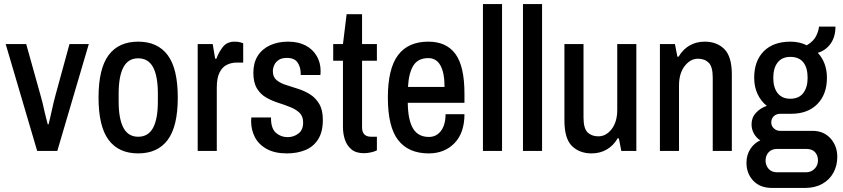

<svg xmlns="http://www.w3.org/2000/svg" viewBox="-20 -743 4150 945"><path d="M163 0 8 -526H109L180 -272Q185 -256 189.5 -236.5Q194 -217 198.5 -197Q203 -177 207.5 -160Q212 -143 215 -131H219Q222 -143 226 -160Q230 -177 234.5 -197Q239 -217 243.5 -237Q248 -257 253 -274L322 -526H417L262 0Z M660 12Q564 12 514.5 -54.5Q465 -121 465 -263Q465 -405 514.5 -471.5Q564 -538 660 -538Q756 -538 805.5 -471.5Q855 -405 855 -263Q855 -121 805.5 -54.5Q756 12 660 12ZM660 -70Q710 -70 733.5 -114Q757 -158 757 -244V-282Q757 -368 733.5 -412Q710 -456 660 -456Q611 -456 587.5 -412Q564 -368 564 -282V-244Q564 -158 587.5 -114Q611 -70 660 -70Z M953 0V-526H1027L1039 -454H1045Q1056 -485 1076.5 -511.5Q1097 -538 1135 -538Q1154 -538 1165.5 -534Q1177 -530 1177 -530V-435H1145Q1119 -435 1096.5 -424Q1074 -413 1060.5 -386Q1047 -359 1047 -312V0Z M1392 12Q1332 12 1292.5 -10Q1253 -32 1234.5 -68Q1216 -104 1216 -146Q1216 -155 1216.5 -159.5Q1217 -164 1217 -165H1314V-156Q1315 -109 1339 -88.5Q1363 -68 1396 -68Q1425 -68 1448.5 -85.5Q1472 -103 1472 -140Q1472 -171 1454 -188Q1436 -205 1408.5 -216Q1381 -227 1349.5 -237Q1318 -247 1290 -263Q1262 -279 1244.5 -308Q1227 -337 1227 -385Q1227 -434 1248.5 -468Q1270 -502 1309 -520Q1348 -538 1398 -538Q1448 -538 1483.5 -519.5Q1519 -501 1538.5 -468Q1558 -435 1558 -394Q1558 -388 1557.5 -382Q1557 -376 1557 -374H1460V-381Q1460 -413 1444.5 -435.5Q1429 -458 1392 -458Q1366 -458 1351 -447.5Q1336 -437 1329.5 -422Q1323 -407 1323 -392Q1323 -364 1341 -349Q1359 -334 1387 -325Q1415 -316 1446.5 -306Q1478 -296 1505.5 -279Q1533 -262 1551 -232Q1569 -202 1569 -153Q1569 -94 1546 -57.5Q1523 -21 1483 -4.5Q1443 12 1392 12Z M1771 11Q1732 11 1709.5 -8Q1687 -27 1677.5 -56Q1668 -85 1668 -117V-444H1620V-526H1668L1686 -673H1762V-526H1835V-444H1762V-116Q1762 -70 1807 -70H1835V-3Q1824 3 1805.5 7Q1787 11 1771 11Z M2090 12Q1991 12 1940 -53Q1889 -118 1889 -263Q1889 -405 1939 -471.5Q1989 -538 2088 -538Q2177 -538 2221.5 -477.5Q2266 -417 2266 -282V-237H1987Q1988 -152 2013 -110.5Q2038 -69 2091 -69Q2128 -69 2150.5 -99Q2173 -129 2173 -181H2266Q2266 -89 2217 -38.5Q2168 12 2090 12ZM1988 -315H2168Q2168 -384 2148 -420.5Q2128 -457 2088 -457Q2038 -457 2015 -421Q1992 -385 1988 -315Z M2357 0V-723H2451V0Z M2554 0V-723H2648V0Z M2892 12Q2832 12 2795 -24.5Q2758 -61 2758 -150V-526H2852V-165Q2852 -111 2872 -91.5Q2892 -72 2925 -72Q2963 -72 2990.5 -107.5Q3018 -143 3018 -203V-526H3112V0H3038L3026 -62H3020Q2999 -26 2966 -7Q2933 12 2892 12Z M3228 0V-526H3302L3314 -464H3320Q3341 -500 3374 -519Q3407 -538 3449 -538Q3508 -538 3545 -501.5Q3582 -465 3582 -376V0H3488V-361Q3488 -415 3468 -434.5Q3448 -454 3415 -454Q3378 -454 3350 -418Q3322 -382 3322 -322V0Z M3780 182Q3721 182 3687.5 146.5Q3654 111 3654 58Q3654 20 3673 -9.5Q3692 -39 3722 -52Q3702 -65 3690.5 -86Q3679 -107 3679 -131Q3679 -164 3700.5 -187.5Q3722 -211 3754 -222Q3725 -245 3708.5 -280.5Q3692 -316 3692 -360Q3692 -443 3739 -490.5Q3786 -538 3871 -538Q3915 -538 3951 -520Q3984 -540 3996.5 -565Q4009 -590 4011 -612H4092Q4092 -562 4068.5 -528.5Q4045 -495 4005 -483Q4026 -461 4038 -430Q4050 -399 4050 -360Q4050 -279 4003 -231Q3956 -183 3874 -183H3820Q3801 -183 3788.5 -171Q3776 -159 3776 -140Q3776 -123 3789 -111Q3802 -99 3819 -99H3979Q4034 -99 4067.5 -62Q4101 -25 4101 29Q4101 72 4082 107Q4063 142 4027 162Q3991 182 3942 182ZM3805 105H3947Q3972 105 3989 88Q4006 71 4006 47Q4006 22 3991.5 6Q3977 -10 3949 -10H3805Q3778 -10 3763 6.5Q3748 23 3748 47Q3748 71 3763 88Q3778 105 3805 105ZM3870 -257Q3912 -257 3933.5 -285Q3955 -313 3955 -360Q3955 -410 3933.5 -436.5Q3912 -463 3870 -463Q3829 -463 3807.5 -435.5Q3786 -408 3786 -360Q3786 -312 3807.5 -284.5Q3829 -257 3870 -257Z"/></svg>

Font: Archivo Narrow Medium
Style: Regular
Weight: 500
Designer: Hector Gatti
Foundry: Omnibus-Type
Version: Version 3.002